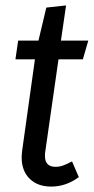

<svg xmlns="http://www.w3.org/2000/svg" viewBox="-20 -677 346 709"><path d="M147 -116Q146 -111 146 -101Q146 -61 185 -61Q200 -61 213.5 -66Q227 -71 246 -81L271 -23Q224 12 169 12Q119 12 89.5 -17Q60 -46 60 -96Q60 -104 62 -122L109 -458H37L47 -527H122L151 -649L224 -657L205 -527H306L286 -458H196Z"/></svg>

Font: Fira Sans Compressed
Style: Italic
Weight: 400
Width: 1
Italic angle: -8°
Designer: bBox Type GmbH & Carrois Corporate GbR & Edenspiekermann AG
Foundry: bBox Type GmbH & Carrois Corporate GbR & Edenspiekermann AG
Version: Version 4.301